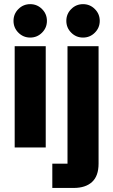

<svg xmlns="http://www.w3.org/2000/svg" viewBox="-20 -728 557 948"><path d="M52.5 0V-500H205.8V0ZM129.2 -542.5Q95 -542.5 70.8 -566.7Q46.7 -590.8 46.7 -625Q46.7 -659.2 70.8 -683.3Q95 -707.5 129.2 -707.5Q163.3 -707.5 187.5 -683.3Q211.7 -659.2 211.7 -625Q211.7 -590.8 187.5 -566.7Q163.3 -542.5 129.2 -542.5ZM238.3 200V80H313.3V-500H466.7V80Q466.7 140.8 434.6 170.4Q402.5 200 343.3 200ZM390 -542.5Q355.8 -542.5 331.7 -566.7Q307.5 -590.8 307.5 -625Q307.5 -659.2 331.7 -683.3Q355.8 -707.5 390 -707.5Q424.2 -707.5 448.3 -683.3Q472.5 -659.2 472.5 -625Q472.5 -590.8 448.3 -566.7Q424.2 -542.5 390 -542.5Z"/></svg>

Font: Funnel Display ExtraBold
Style: Regular
Weight: 800
Designer: NORD ID, Kristian Moeller
Foundry: Dicotype
Version: Version 1.000